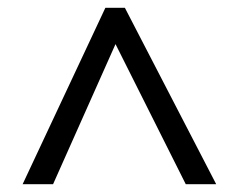

<svg xmlns="http://www.w3.org/2000/svg" viewBox="-20 -739 612 492"><path d="M38 -267 250 -719H300L534 -267H456L276 -626L116 -267Z"/></svg>

Font: binaryh115
Style: Book
Weight: 400
Designer: Jelle Bosma - Monotype Design Team
Foundry: Monotype Imaging Inc.
Version: Version 2.003